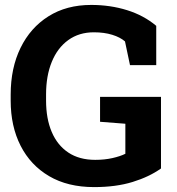

<svg xmlns="http://www.w3.org/2000/svg" viewBox="-20 -741 710 771"><path d="M357.9 10.3Q252 10.3 177.2 -33.7Q102.5 -77.6 62.7 -155.8Q22.9 -233.9 22.9 -336.9V-361.3Q22.9 -467.8 62.5 -548.8Q102.1 -629.9 174.6 -675.5Q247.1 -721.2 346.2 -721.2Q422.9 -721.2 490.2 -700.2Q557.6 -679.2 607.4 -637.2V-479.5H502L481.9 -574.7Q462.9 -591.3 430.7 -601.3Q398.4 -611.3 356.9 -611.3Q297.4 -611.3 254.2 -580.1Q210.9 -548.8 188 -492.7Q165 -436.5 165 -362.3V-336.9Q165 -264.6 187.7 -211.2Q210.4 -157.7 254.4 -128.4Q298.3 -99.1 362.3 -99.1Q399.9 -99.1 431.4 -106.2Q462.9 -113.3 483.4 -123.5V-244.1L381.8 -252V-352.1H626.5V-64.5Q579.1 -30.8 512.5 -10.3Q445.8 10.3 357.9 10.3Z"/></svg>

Font: Roboto Slab LO
Style: Bold
Weight: 700
Designer: Google
Version: Version 2.000